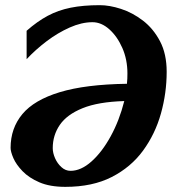

<svg xmlns="http://www.w3.org/2000/svg" viewBox="-20 -707 683 743"><path d="M625 -429.2Q625 -347.2 602.8 -267.8Q580.6 -188.5 533.7 -124.3Q486.8 -60.1 412.4 -22Q337.9 16.1 232.9 16.1Q172.9 16.1 132.3 -1.5Q91.8 -19 67.1 -44.7Q42.5 -70.3 31.7 -95.2Q21 -120.1 21 -134.8Q21 -210.9 66.7 -265.6Q112.3 -320.3 211.4 -350.3Q310.5 -380.4 471.2 -382.8Q472.2 -392.6 472.7 -402.6Q473.1 -412.6 473.1 -422.9Q473.1 -476.6 453.4 -521.5Q433.6 -566.4 402.8 -593.8Q372.1 -621.1 337.9 -621.1Q295.9 -621.1 249.8 -600.6Q203.6 -580.1 160.4 -547.4Q117.2 -514.6 83 -478V-587.9Q124 -624 164.6 -645.8Q205.1 -667.5 253.4 -677.2Q301.8 -687 366.2 -687Q403.8 -687 448.2 -672.6Q492.7 -658.2 533 -627.4Q573.2 -596.7 599.1 -547.6Q625 -498.5 625 -429.2ZM460.9 -315.9Q360.4 -313 299.6 -288.3Q238.8 -263.7 211.4 -223.6Q184.1 -183.6 184.1 -133.8Q184.1 -115.2 193.1 -94.7Q202.1 -74.2 217.8 -60.1Q233.4 -45.9 252.9 -45.9Q293.5 -45.9 334.2 -82.3Q375 -118.7 408.4 -179.7Q441.9 -240.7 460.9 -315.9Z"/></svg>

Font: Charis
Style: Bold Italic
Weight: 700
Italic angle: -11°
Designer: Walt Agee, Miriam Martin, Annie Olsen, Victor Gaultney, Lorna Priest, Alan Ward, Bob Hallissy, Martin Hosken, Sharon Cor
Foundry: SIL Global
Version: Version 7.000